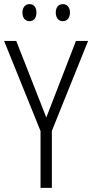

<svg xmlns="http://www.w3.org/2000/svg" viewBox="-20 -913 448 933"><path d="M89 -852C89 -826 103 -810 123 -810C144 -810 157 -825 157 -852C157 -878 144 -893 123 -893C103 -893 89 -877 89 -852ZM251 -852C251 -826 265 -810 285 -810C306 -810 320 -826 320 -852C320 -878 306 -893 285 -893C265 -893 251 -878 251 -852ZM205 -342 59 -714H0L177 -276V0H232V-277L408 -714H349Z"/></svg>

Font: Noto Sans Armenian Condensed Light
Style: Regular
Weight: 300
Width: 3
Designer: Monotype Design Team
Foundry: Monotype Imaging Inc.
Version: Version 2.008